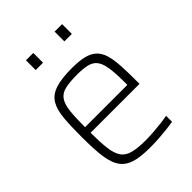

<svg xmlns="http://www.w3.org/2000/svg" viewBox="-205 -797 905 905"><g transform="rotate(-45 247.5 -344.5)"><path d="M258 8Q206 8 171 0.5Q136 -7 114.5 -25Q93 -43 82 -73Q71 -103 67 -147.5Q63 -192 63 -254Q63 -329 67.5 -379.5Q72 -430 90.5 -460.5Q109 -491 149 -504.5Q189 -518 259 -518Q309 -518 340.5 -510Q372 -502 391 -484Q410 -466 419 -436Q428 -406 430.5 -361Q433 -316 433 -256V-240H107Q107 -177 112 -136Q117 -95 132 -72Q147 -49 179 -40Q211 -31 266 -31Q289 -31 316 -33Q343 -35 369 -38Q395 -41 415 -45V-5Q398 -2 371.5 1Q345 4 316 6Q287 8 258 8ZM389 -258V-296Q389 -357 383 -394Q377 -431 362 -449Q347 -467 321 -473Q295 -479 256 -479Q206 -479 176 -472Q146 -465 131 -443.5Q116 -422 111.5 -382.5Q107 -343 107 -277H408ZM133 -632V-697H182V-632ZM324 -632V-697H374V-632Z"/></g></svg>

Font: Saira SemiCondensed ExtraLight
Style: Regular
Weight: 250
Width: 4
Designer: Hector Gatti with collaboration of the Omnibus-Type team
Foundry: Omnibus-Type
Version: Version 1.101